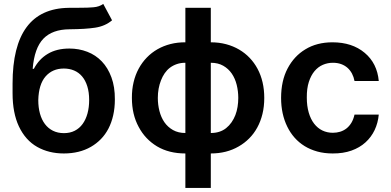

<svg xmlns="http://www.w3.org/2000/svg" viewBox="-20 -767 1979 973"><path d="M303.3 10.7Q227.6 10.7 168.7 -22.4Q109 -56.1 75.6 -126.8Q43.7 -195 43.7 -294.4V-343.4Q43.7 -723.4 328.1 -727.3L378.9 -727.6Q403.4 -727.6 422.1 -728.2Q440.7 -728.7 453.5 -730.1Q483.3 -732.6 503.2 -747.2L547.9 -664.1Q513.1 -634.6 462.7 -626.8Q437.1 -622.9 404.7 -620.9Q372.2 -619 331.7 -618.6Q245.4 -617.9 199.9 -571Q154.1 -523.4 145.6 -418.3H151.6Q177.2 -467.3 222.1 -494.1Q267 -521 331.7 -521Q380 -521 422.4 -504.6Q464.8 -488.3 495.9 -455.8Q527 -423.3 544.7 -375Q562.5 -326.7 562.1 -263.5Q562.1 -219.5 553.6 -182.4Q545.1 -145.2 529.5 -115.2Q513.8 -85.2 491.3 -62.1Q468.8 -39.1 441.1 -23.1Q382.8 10.7 303.3 10.7ZM304 -92.3Q334.9 -92.3 358.7 -104.4Q382.5 -116.5 398.6 -138.7Q414.8 -160.9 423.3 -191.8Q431.8 -222.7 431.8 -259.9Q431.8 -299.7 422.4 -329.7Q413 -359.7 396 -379.8Q378.9 -399.9 355.3 -409.8Q331.7 -419.7 303.3 -419.7Q246.1 -419.7 210.9 -379.6Q176.1 -339.5 174 -259.9Q174 -222.3 182.5 -191.4Q191.1 -160.5 207.6 -138.5Q224.1 -116.5 248.4 -104.4Q272.7 -92.3 304 -92.3Z M1048.3 185.4H919.4V10.7Q836.3 10.7 775.9 -25.2Q715.9 -61.4 682.9 -123.6Q648.4 -186.8 648.4 -270.6Q648.1 -312.9 657 -350.3Q665.8 -387.8 682.9 -419.2Q699.9 -450.6 724.1 -475.5Q748.2 -500.4 778.4 -517.6Q808.6 -534.8 844.3 -543.9Q880 -552.9 919.4 -552.6V-727.3H1048.3V-552.6Q1089.8 -552.6 1125.9 -543Q1161.9 -533.4 1191.9 -515.8Q1221.9 -498.2 1245.4 -473.5Q1268.8 -448.9 1285.2 -418.3Q1319.2 -354.8 1319.2 -270.6Q1319.2 -226.9 1310 -189.3Q1300.8 -151.6 1283.7 -120.6Q1266.7 -89.5 1242.7 -65.5Q1218.8 -41.5 1189.6 -24.9Q1128.6 10.7 1048.3 10.7ZM919.4 -93V-448.9Q896 -448.9 876.4 -442.3Q856.9 -435.7 841.4 -424Q826 -412.3 814.6 -395.8Q803.3 -379.3 795.8 -359.7Q779.8 -319.2 779.8 -270.6Q779.8 -236.5 788 -204.4Q796.2 -172.2 813.2 -147.5Q830.3 -122.9 856.7 -108Q883.2 -93 919.4 -93ZM1048.3 -93Q1094.8 -93 1125.7 -117.5Q1141.7 -130.3 1153.4 -147.2Q1165.1 -164.1 1172.8 -183.8Q1180.4 -203.5 1183.9 -225.5Q1187.5 -247.5 1187.5 -270.6Q1187.5 -305 1179.5 -337.2Q1171.5 -369.3 1154.5 -394.2Q1137.4 -419 1111.2 -433.9Q1084.9 -448.9 1048.3 -448.9Z M1665.8 10.7Q1623.6 10.7 1588.1 0.9Q1552.6 -8.9 1523.8 -26.6Q1495 -44.4 1473 -69.2Q1451 -94.1 1436.1 -124.6Q1404.5 -188.6 1404.5 -270.6Q1404.5 -357.6 1437.5 -420.1Q1470.5 -482.6 1527 -516.7Q1585.2 -552.6 1665.1 -552.6Q1764.6 -552.6 1828.1 -499.3Q1891.3 -446.4 1899.5 -356.5H1776.6Q1772.7 -377.1 1763.7 -394.2Q1754.6 -411.2 1740.8 -423.5Q1726.9 -435.7 1708.5 -442.3Q1690 -448.9 1666.9 -448.9Q1640.3 -448.9 1616.3 -438.6Q1592.3 -428.3 1574 -406.6Q1555.8 -384.9 1545.1 -351.7Q1534.4 -318.5 1534.8 -272.7Q1534.8 -229.8 1544.6 -196.4Q1554.3 -163 1571.9 -140.3Q1589.5 -117.5 1613.6 -105.8Q1637.8 -94.1 1666.9 -94.1Q1686.1 -94.1 1703.7 -99.4Q1721.2 -104.8 1735.6 -115.9Q1750 -127.1 1760.7 -144.7Q1771.3 -162.3 1776.6 -186.4H1899.5Q1895.6 -144.2 1878.6 -108.1Q1861.5 -72.1 1832.2 -45.5Q1802.9 -18.8 1761.2 -3.9Q1719.5 11 1665.8 10.7Z"/></svg>

Font: Linik Sans SemiBold
Style: Regular
Weight: 600
Designer: Fonts by Rasmus Andersson / Changes by Cristiano Sobral with parts from Marc Monis
Foundry: rsms
Version: Version 3.020; ttfautohint (v1.6)